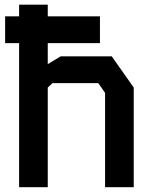

<svg xmlns="http://www.w3.org/2000/svg" viewBox="-20 -784 640 804"><path d="M60 -764.5V0H180V-417.5L200 -436H391.5L420 -395V0H540V-417.5L448 -548H234L180 -515.5V-764.5ZM398.5 -603.5V-715.5H1.5V-603.5Z"/></svg>

Font: Kode
Style: Regular
Weight: 400
Monospace: yes
Designer: Isa Ozler
Foundry: Kadena LLC
Version: Version 1.000;gftools[0.9.28]